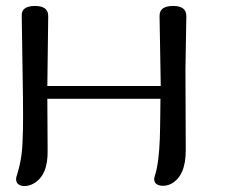

<svg xmlns="http://www.w3.org/2000/svg" viewBox="-20 -618 757 645"><path d="M606 -564C606 -587 591 -598 562 -598C531 -598 516 -587 516 -565L520 -329H139L142 -564C142 -587 127 -598 98 -598C67 -598 52 -587 53 -565L56 -367C58 -258 58 -185 56 -150C55 -99 47 -62 37 -30C29 -10 37 7 62 7C73 7 83 4 92 -1C125 -19 141 -56 140 -113L139 -286H519C518 -214 518 -170 517 -154C515 -101 510 -59 501 -30C486 8 530 13 556 -1C588 -19 604 -56 604 -113L603 -386L606 -564Z"/></svg>

Font: GFS Ignacio
Style: Regular
Weight: 400
Designer: George D. Matthiopoulos
Foundry: George D. Matthiopoulos
Version: Version 1.000